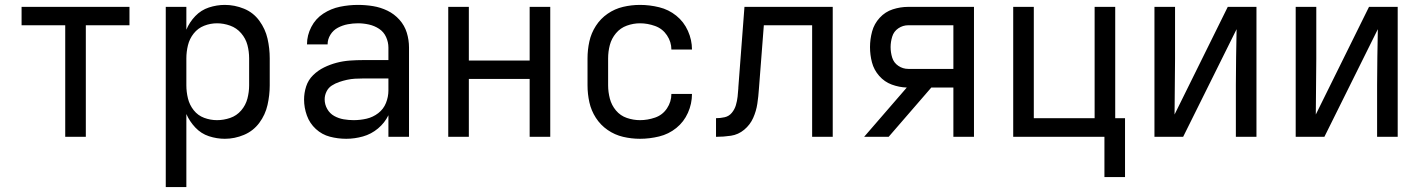

<svg xmlns="http://www.w3.org/2000/svg" viewBox="-20 -558 5800 783"><path d="M246 0H330V-455H508V-530H68V-455H246Z M656 205H740V-93Q753 -63 776.5 -38Q800 -13 832 -2.5Q864 8 897 8Q937 8 975 -8Q1013 -24 1037.5 -57Q1062 -90 1071 -130Q1080 -170 1080 -210V-320Q1080 -361 1071 -400.5Q1062 -440 1037.5 -473.5Q1013 -507 975 -522.5Q937 -538 897 -538Q864 -538 832 -527.5Q800 -517 776.5 -492.5Q753 -468 740 -437V-530H656ZM865 -68Q838 -68 812.5 -77.5Q787 -87 770 -108.5Q753 -130 746.5 -156.5Q740 -183 740 -210V-320Q740 -347 746.5 -373.5Q753 -400 770 -421.5Q787 -443 812.5 -453Q838 -463 865 -463Q892 -463 918.5 -453.5Q945 -444 963.5 -422.5Q982 -401 989 -374.5Q996 -348 996 -320V-210Q996 -183 989 -156Q982 -129 963.5 -107.5Q945 -86 918.5 -77Q892 -68 865 -68Z M1392 8Q1426 8 1460 -1.5Q1494 -11 1521.5 -34Q1549 -57 1564 -88V0H1648V-364Q1648 -395 1639 -424.5Q1630 -454 1609 -477.5Q1588 -501 1560 -514.5Q1532 -528 1501.5 -533Q1471 -538 1440 -538Q1403 -538 1366.5 -530.5Q1330 -523 1298.5 -502.5Q1267 -482 1249.5 -448Q1232 -414 1232 -378V-377H1316Q1316 -398 1327.5 -416.5Q1339 -435 1358 -445Q1377 -455 1398 -459Q1419 -463 1440 -463Q1462 -463 1484.5 -458Q1507 -453 1526 -440.5Q1545 -428 1554.5 -407Q1564 -386 1564 -364V-313H1461Q1434 -313 1406.5 -311Q1379 -309 1352.5 -302Q1326 -295 1301.5 -283Q1277 -271 1257 -251.5Q1237 -232 1228.5 -205.5Q1220 -179 1220 -152Q1220 -119 1231.5 -87Q1243 -55 1268 -32Q1293 -9 1325.5 -0.5Q1358 8 1392 8ZM1422 -68Q1402 -68 1381.5 -71.5Q1361 -75 1343 -85Q1325 -95 1314.5 -113.5Q1304 -132 1304 -153Q1304 -169 1311.5 -184.5Q1319 -200 1333 -209Q1347 -218 1363 -223.5Q1379 -229 1395 -232.5Q1411 -236 1427.5 -237Q1444 -238 1461 -238H1564V-189Q1564 -163 1554 -138Q1544 -113 1522.5 -96.5Q1501 -80 1475 -74Q1449 -68 1422 -68Z M1808 0H1892V-236H2140V0H2224V-530H2140V-311H1892V-530H1808Z M2590 8Q2629 8 2668 -1.5Q2707 -11 2738 -36Q2769 -61 2785.5 -98Q2802 -135 2802 -175H2718Q2718 -143 2700 -116Q2682 -89 2651.5 -78.5Q2621 -68 2590 -68Q2563 -68 2536.5 -77Q2510 -86 2492 -107.5Q2474 -129 2467 -156Q2460 -183 2460 -210V-320Q2460 -348 2467 -374.5Q2474 -401 2492 -422.5Q2510 -444 2536.5 -453.5Q2563 -463 2590 -463Q2621 -463 2651.5 -452Q2682 -441 2700 -414Q2718 -387 2718 -356H2802Q2802 -395 2785.5 -432Q2769 -469 2738 -494Q2707 -519 2668 -528.5Q2629 -538 2590 -538Q2555 -538 2521 -530Q2487 -522 2458 -502Q2429 -482 2410 -452.5Q2391 -423 2383.5 -389Q2376 -355 2376 -320V-210Q2376 -175 2383.5 -141Q2391 -107 2410 -77.5Q2429 -48 2458 -28Q2487 -8 2521 0Q2555 8 2590 8Z M2900 0Q2931 0 2961 -4.5Q2991 -9 3015 -29Q3039 -49 3051.5 -77Q3064 -105 3068.5 -135Q3073 -165 3075 -196L3095 -455H3292V0H3376V-530H3016L2991 -201Q2991 -201 2991 -200V-198Q2990 -181 2988 -163.5Q2986 -146 2981 -129Q2976 -112 2964.5 -98Q2953 -84 2935.5 -80Q2918 -76 2900 -76Z M3504 0H3604L3778 -201H3868V0H3952V-530H3684Q3652 -530 3621 -520Q3590 -510 3567.5 -485.5Q3545 -461 3536.5 -429.5Q3528 -398 3528 -366Q3528 -334 3536 -303.5Q3544 -273 3565.5 -248.5Q3587 -224 3617 -213Q3647 -202 3678 -201ZM3684 -277Q3662 -277 3643.5 -289.5Q3625 -302 3618.5 -323Q3612 -344 3612 -366Q3612 -387 3618.5 -408.5Q3625 -430 3643.5 -442.5Q3662 -455 3684 -455H3868V-277Z M4568 164V-76H4528V-530H4444V-76H4196V-530H4112V0H4484V164Z M4688 0H4805L5023 -439Q5022 -382 5021 -325.5Q5020 -269 5020 -212V0H5104V-530H4987L4770 -91Q4770 -148 4771 -204.5Q4772 -261 4772 -318V-530H4688Z M5264 0H5381L5599 -439Q5598 -382 5597 -325.5Q5596 -269 5596 -212V0H5680V-530H5563L5346 -91Q5346 -148 5347 -204.5Q5348 -261 5348 -318V-530H5264Z"/></svg>

Font: Iosevka SS01 Extended
Style: Regular
Weight: 400
Width: 7
Monospace: yes
Designer: Belleve Invis
Foundry: Belleve Invis
Version: Version 3.4.7; ttfautohint (v1.8.3)